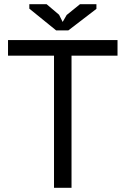

<svg xmlns="http://www.w3.org/2000/svg" viewBox="-20 -890 595 910"><path d="M18 0ZM537 -626H319V0H236V-626H18V-700H537ZM304 -746H246L119 -849V-870H201L260 -820L277 -786L296 -819L359 -870H437V-848Z"/></svg>

Font: PT Sans
Style: Regular
Weight: 400
Version: Version 2.003W OFL; ttfautohint (v1.6)